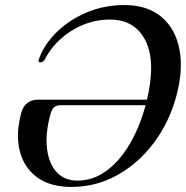

<svg xmlns="http://www.w3.org/2000/svg" viewBox="-20 -730 736 760"><path d="M64.5 -284.5Q79.5 -335.5 131 -335.5H562Q597.5 -488.5 555.2 -570.5Q513 -652.5 415.5 -652.5Q359.5 -652.5 309 -631.8Q258.5 -611 219 -575Q179.5 -539 156.5 -493Q147.5 -482.5 139.5 -483Q129.5 -483 133.5 -495Q155 -554.5 204.8 -603.2Q254.5 -652 323.8 -681Q393 -710 473 -710Q564 -710 619.8 -662.5Q675.5 -615 690.8 -532Q706 -449 676 -342.5Q647.5 -241.5 586.8 -161.8Q526 -82 442.8 -36Q359.5 10 262.5 10Q178 10 126 -28.8Q74 -67.5 57.8 -134.2Q41.5 -201 64.5 -284.5ZM286.5 -15Q347 -15 399 -52.2Q451 -89.5 490.5 -154.8Q530 -220 553.5 -303.5Q555 -308.5 556.5 -313.5H219.5Q203.5 -313.5 194.2 -305.5Q185 -297.5 179.5 -277.5Q159 -201.5 166 -142.2Q173 -83 204 -49Q235 -15 286.5 -15Z"/></svg>

Font: Fraunces 72pt
Style: Italic
Weight: 400
Italic angle: -16°
Version: Version 1.000;[b76b70a41]